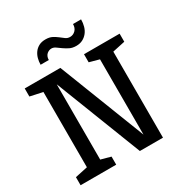

<svg xmlns="http://www.w3.org/2000/svg" viewBox="-208 -1082 1176 1237"><g transform="rotate(-30 380.0 -463.5)"><path d="M547 -80V-640L474 -660V-720H739V-660L646 -640V0H474L225 -640V-80L298 -60V0H33V-60L126 -80V-640L33 -660V-720H298ZM570 -924Q570 -897 563 -872.5Q556 -848 541.5 -830Q527 -812 506.5 -801.5Q486 -791 459 -791Q430 -791 409.5 -801.5Q389 -812 372 -824Q355 -836 340.5 -846.5Q326 -857 310 -857Q302 -857 293.5 -854Q285 -851 277 -844.5Q269 -838 264 -827Q259 -816 259 -801H198Q198 -824 204 -846.5Q210 -869 223 -887Q236 -905 256.5 -916Q277 -927 306 -927Q336 -927 355.5 -916.5Q375 -906 390.5 -894Q406 -882 420 -871.5Q434 -861 453 -861Q476 -861 493 -878Q510 -895 510 -924Z"/></g></svg>

Font: Hermeneus One
Style: Regular
Weight: 400
Designer: Rodrigo Fuenzalida, Pablo Impallari
Foundry: Pablo Impallari, Rodrigo Fuenzalida
Version: Version 1.002; ttfautohint (v0.93) -l 8 -r 50 -G 200 -x 14 -